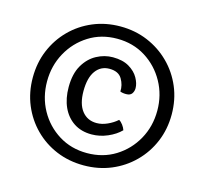

<svg xmlns="http://www.w3.org/2000/svg" viewBox="-94 -690 892 838"><g transform="rotate(15 352.0 -271.0)"><path d="M38.5 -271Q38.5 -337.5 62.2 -394.5Q86 -451.5 128.5 -494.2Q171 -537 228 -561Q285 -585 351.5 -585Q418 -585 475 -561Q532 -537 575 -494.2Q618 -451.5 642 -394.5Q666 -337.5 666 -271Q666 -204.5 642 -147.5Q618 -90.5 575 -47.8Q532 -5 475 18.8Q418 42.5 351.5 42.5Q285 42.5 228 18.8Q171 -5 128.5 -47.8Q86 -90.5 62.2 -147.5Q38.5 -204.5 38.5 -271ZM103 -271Q103 -200 135.2 -141.5Q167.5 -83 223.8 -48Q280 -13 351.5 -13Q423.5 -13 479.8 -48Q536 -83 568.5 -141.5Q601 -200 601 -271Q601 -341.5 568.5 -400.2Q536 -459 479.8 -494.2Q423.5 -529.5 351.5 -529.5Q279.5 -529.5 223.5 -494.2Q167.5 -459 135.2 -400.2Q103 -341.5 103 -271ZM423.5 -310.5Q425.5 -339.5 409.5 -366.8Q393.5 -394 352.5 -394Q313.5 -394 290.5 -362.5Q267.5 -331 267.5 -271Q267.5 -213 292 -181.8Q316.5 -150.5 358.5 -150.5Q382.5 -150.5 407.2 -161.8Q432 -173 450.5 -189.5Q460 -184 468.2 -172.8Q476.5 -161.5 480 -150.5Q457.5 -127.5 422 -112.2Q386.5 -97 350 -97Q303 -97 269.5 -119.2Q236 -141.5 218.2 -180.5Q200.5 -219.5 200.5 -271Q200.5 -331 223 -369.8Q245.5 -408.5 280.8 -427.5Q316 -446.5 354 -446.5Q399 -446.5 427.8 -429.2Q456.5 -412 470.2 -387.5Q484 -363 484 -341.5Q484 -327.5 476.5 -316.8Q469 -306 450.5 -306Q442 -306 435 -307.2Q428 -308.5 423.5 -310.5Z"/></g></svg>

Font: Signika SC
Style: Regular
Weight: 300
Designer: Anna Giedryś
Foundry: Anna Giedryś
Version: Version 2.000